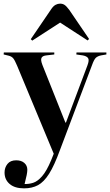

<svg xmlns="http://www.w3.org/2000/svg" viewBox="-23 -804 604 1054"><path d="M109 230Q58 230 30 206Q2 182 2 143Q2 116 18 96Q34 76 66 76Q94 76 110.5 90.5Q127 105 127 128Q127 139 123.5 157Q120 175 112 206Q135 207 159 199.5Q183 192 208 163.5Q233 135 258 75L272 40L71 -443Q58 -474 49.5 -484Q41 -494 26 -498L-3 -505L-2 -516H275V-505L232 -500Q211 -498 205 -486.5Q199 -475 210 -447L336 -131H339L457 -445Q468 -474 460.5 -485Q453 -496 431 -500L396 -505L397 -516H561V-505L532 -500Q513 -496 503 -486.5Q493 -477 482 -446L306 20Q275 105 246.5 150Q218 195 185.5 212.5Q153 230 109 230ZM154 -581 146 -589 259 -755Q270 -771 282 -777.5Q294 -784 307 -784Q321 -784 331.5 -777Q342 -770 357 -750L466 -590L458 -582L307 -680Z"/></svg>

Font: Literata 72pt SemiBold
Style: Regular
Weight: 600
Designer: Latin by Veronika Burian and Jose Scaglione. Greek by Irene Vlachou. Cyrillic by Vera Evstafieva.
Foundry: TypeTogether
Version: Version 3.002